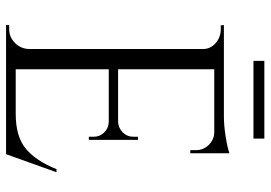

<svg xmlns="http://www.w3.org/2000/svg" viewBox="-146 -724 870 617"><g transform="rotate(90 288.5 -415.0)"><path d="M175 -795V-830H425V-795ZM73 -10Q99 -10 117.5 -28.5Q136 -47 137 -73V-633Q137 -657 118 -673.5Q99 -690 73 -690H61L60 -700H353Q384 -700 420.5 -706Q457 -712 472 -718V-592H462V-610Q462 -634 445.5 -651Q429 -668 406 -669H202V-360H371Q391 -361 405 -375Q419 -389 419 -410V-424H429V-266H419V-281Q419 -301 405.5 -315Q392 -329 372 -330H202V-31H345Q419 -31 458 -64Q497 -97 523 -162H533L475 0H60V-10Z"/></g></svg>

Font: Cinzel Decorative
Style: Regular
Weight: 400
Designer: Natanael Gama
Version: Version 1.001;PS 001.001;hotconv 1.0.56;makeotf.lib2.0.21325